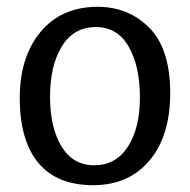

<svg xmlns="http://www.w3.org/2000/svg" viewBox="-20 -529 558 564"><path d="M161.5 -392.5Q127 -336 127 -245Q127 -154 161 -98.5Q195 -43 258 -43.5Q321 -44 356 -98.5Q391 -153 391 -243.5Q391 -334 358 -392Q325 -450 260.5 -449.5Q196 -449 161.5 -392.5ZM267 -509Q357 -509 418 -448Q479 -387 480 -259.5Q481 -132 420 -58.5Q359 15 253.5 15Q148 15 93.5 -49.5Q39 -114 38 -237Q37 -360 98.5 -434.5Q160 -509 267 -509Z"/></svg>

Font: Karma Medium
Style: Regular
Weight: 500
Designer: Joana Correia
Foundry: Indian Type Foundry
Version: Version 1.202;PS 1.0;hotconv 1.0.78;makeotf.lib2.5.61930; tt